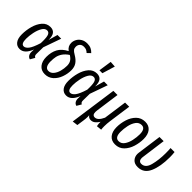

<svg xmlns="http://www.w3.org/2000/svg" viewBox="37 -1702 2816 2816"><g transform="rotate(45 1445.5 -294.0)"><path d="M372 -383 413 -527H490L393 -252L391 -110Q391 -90 397.5 -78.5Q404 -67 420 -59L379 12Q351 6 334 -19Q317 -44 318 -84L320 -133Q264 12 164 12Q105 12 70.5 -33.5Q36 -79 36 -164Q36 -250 59.5 -336Q83 -422 133 -480Q183 -538 259 -538Q316 -538 344.5 -501Q373 -464 372 -383ZM126 -163Q126 -58 180 -58Q216 -58 251.5 -103.5Q287 -149 324 -269Q325 -286 325 -315Q325 -402 309 -435Q293 -468 259 -468Q215 -468 185 -416.5Q155 -365 140.5 -293.5Q126 -222 126 -163Z M951 -689 902 -642Q880 -663 859.5 -671.5Q839 -680 812 -680Q768 -680 746 -655Q724 -630 724 -594Q724 -564 739 -544Q754 -524 796 -500Q860 -463 891.5 -417.5Q923 -372 923 -305Q923 -231 896.5 -157.5Q870 -84 816.5 -36Q763 12 687 12Q610 12 567 -41.5Q524 -95 524 -184Q524 -283 562.5 -355Q601 -427 696 -476Q664 -500 650.5 -527Q637 -554 637 -589Q637 -626 656.5 -663Q676 -700 715.5 -724.5Q755 -749 812 -749Q858 -749 890.5 -734Q923 -719 951 -689ZM615 -182Q615 -123 634 -91Q653 -59 691 -59Q737 -59 769 -97Q801 -135 816.5 -192Q832 -249 832 -306Q832 -355 812.5 -387.5Q793 -420 748 -448Q692 -411 663 -368.5Q634 -326 624.5 -282.5Q615 -239 615 -182Z M1337 -383 1378 -527H1455L1358 -252L1356 -110Q1356 -90 1362.5 -78.5Q1369 -67 1385 -59L1344 12Q1316 6 1299 -19Q1282 -44 1283 -84L1285 -133Q1229 12 1129 12Q1070 12 1035.5 -33.5Q1001 -79 1001 -164Q1001 -250 1024.5 -336Q1048 -422 1098 -480Q1148 -538 1224 -538Q1281 -538 1309.5 -501Q1338 -464 1337 -383ZM1091 -163Q1091 -58 1145 -58Q1181 -58 1216.5 -103.5Q1252 -149 1289 -269Q1290 -286 1290 -315Q1290 -402 1274 -435Q1258 -468 1224 -468Q1180 -468 1150 -416.5Q1120 -365 1105.5 -293.5Q1091 -222 1091 -163ZM1244 -800 1335 -794 1275 -596H1214Z M1844 -66Q1844 -25 1848 2L1768 10Q1760 -26 1760 -53Q1760 -67 1761 -74Q1734 -32 1705.5 -10Q1677 12 1641 12Q1618 12 1602 3Q1586 -6 1574 -24Q1576 -6 1576 8Q1576 46 1568 97L1553 201L1468 212L1572 -527H1658L1606 -152Q1604 -141 1604 -122Q1604 -58 1654 -58Q1716 -58 1764 -163L1815 -527H1901L1852 -177Q1844 -120 1844 -66Z M1981 -184Q1981 -266 2006.5 -347.5Q2032 -429 2087 -483.5Q2142 -538 2225 -538Q2302 -538 2344 -486Q2386 -434 2386 -343Q2386 -262 2361 -180.5Q2336 -99 2281.5 -43.5Q2227 12 2143 12Q2066 12 2023.5 -40.5Q1981 -93 1981 -184ZM2297 -351Q2297 -467 2221 -467Q2166 -467 2132.5 -420Q2099 -373 2085 -306Q2071 -239 2071 -176Q2071 -59 2147 -59Q2201 -59 2234.5 -106.5Q2268 -154 2282.5 -221.5Q2297 -289 2297 -351Z M2847 -424Q2847 -231 2792.5 -109.5Q2738 12 2613 12Q2545 12 2510 -27.5Q2475 -67 2475 -123Q2475 -132 2477 -148L2529 -527H2615L2564 -147Q2562 -131 2562 -125Q2562 -94 2576 -76.5Q2590 -59 2618 -59Q2703 -59 2732.5 -172Q2762 -285 2762 -423Q2762 -491 2758 -527H2841Q2847 -478 2847 -424Z"/></g></svg>

Font: Fira Sans Extra Condensed
Style: Italic
Weight: 400
Width: 3
Italic angle: -8°
Designer: Carrois Corporate & Edenspiekermann AG
Foundry: Carrois Corporate GbR & Edenspiekermann AG
Version: Version 4.203